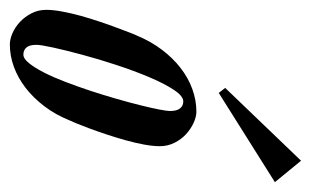

<svg xmlns="http://www.w3.org/2000/svg" viewBox="-194 -489 638 394"><g transform="rotate(90 125.0 -292.0)"><path d="M1 -253.9Q12.7 -282.2 29.8 -304.9Q46.9 -327.6 67.4 -343.5Q87.9 -359.4 110.8 -367.7Q133.8 -376 157.2 -376Q167.5 -376 179.9 -370.4Q192.4 -364.7 203.1 -355Q213.9 -345.2 220.9 -331.3Q228 -317.4 228 -300.8Q228 -286.6 224.6 -268.3Q221.2 -250 215.8 -230.7Q210.4 -211.4 204.1 -192.4Q197.8 -173.3 191.9 -157.5Q186 -141.6 181.4 -130.4Q176.8 -119.1 174.8 -115.2Q163.1 -86.4 146 -64Q128.9 -41.5 108.4 -25.6Q87.9 -9.8 65.2 -1.5Q42.5 6.8 19 6.8Q8.8 6.8 -3.7 1.5Q-16.1 -3.9 -26.9 -13.9Q-37.6 -23.9 -44.7 -37.6Q-51.8 -51.3 -51.8 -67.9Q-51.8 -82.5 -48.3 -100.8Q-44.9 -119.1 -39.6 -138.4Q-34.2 -157.7 -27.8 -176.8Q-21.5 -195.8 -15.6 -211.4Q-9.8 -227.1 -5.4 -238.5Q-1 -250 1 -253.9ZM136.2 -349.1Q125 -349.1 112.1 -329.3Q99.1 -309.6 86.2 -278.8Q73.2 -248 61.3 -211.7Q49.3 -175.3 40.3 -141.6Q31.2 -107.9 25.6 -82.3Q20 -56.6 20 -47.9Q20 -33.7 25.4 -27.3Q30.8 -21 40 -21Q48.3 -21 57.6 -32.5Q66.9 -43.9 76.7 -63Q86.4 -82 95.9 -106.9Q105.5 -131.8 114.3 -158.4Q123 -185.1 130.6 -211.4Q138.2 -237.8 143.8 -260.3Q149.4 -282.7 152.6 -299.1Q155.8 -315.4 155.8 -321.8Q155.8 -335.9 150.4 -342.5Q145 -349.1 136.2 -349.1ZM301.8 -537.1 118.7 -421.9 108.4 -435.1 257.8 -590.8Z"/></g></svg>

Font: Romanesco
Style: Regular
Weight: 400
Designer: Astigmatic (AOETI)
Foundry: Astigmatic (AOETI)
Version: Version 1.000